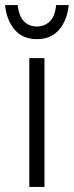

<svg xmlns="http://www.w3.org/2000/svg" viewBox="-44 -740 292 760"><path d="M72 0V-510H132V0ZM-24 -720H26Q31 -675 51.5 -655Q72 -635 102 -635Q132 -635 153 -655Q174 -675 178 -720H228Q222 -660 190 -622.5Q158 -585 102 -585Q46 -585 14 -622.5Q-18 -660 -24 -720Z"/></svg>

Font: Radio Canada Condensed Light
Style: Regular
Weight: 300
Width: 3
Designer: Charles Daoud, Etienne Aubert Bonn, Alexandre Saumier Demers, Jacques Le Bailly
Foundry: Radio-Canada
Version: Version 2.104; ttfautohint (v1.8.4.7-5d5b);gftools[0.9.28.de